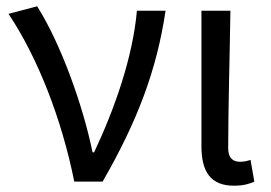

<svg xmlns="http://www.w3.org/2000/svg" viewBox="-20 -577 860 610"><path d="M216 0H306C416 -191 478 -354 506 -543H415C402 -396 345 -233 279 -93H274C244 -241 173 -439 98 -557L7 -533C100 -394 176 -199 216 0Z M723 13C754 13 773 7 788 0L776 -69C764 -65 753 -63 743 -63C720 -63 705 -75 705 -106C705 -237 710 -396 712 -543H620V-112C620 -32 649 13 723 13Z"/></svg>

Font: Source Han Sans JP
Style: Regular
Weight: 400
Designer: Ryoko NISHIZUKA 西塚涼子 (kana, bopomofo & ideographs); Paul D. Hunt (Latin, Greek & Cyrillic); Sandoll Communications 산돌커뮤니
Foundry: Adobe
Version: Version 2.004;hotconv 1.0.118;makeotfexe 2.5.65603